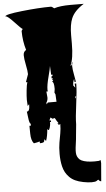

<svg xmlns="http://www.w3.org/2000/svg" viewBox="-69 -788 658 1189"><g transform="rotate(-5 260.0 -193.5)"><path d="M400.4 -177.2 396 -179.2Q395 -179.2 395 -173.3V-165.5Q395 -166.5 402.3 -178.2Q401.4 -177.2 400.4 -177.2ZM228.5 -235.8 229.5 -224.6H220.7Q220.7 -224.6 224.1 -187Q224.1 -168.9 214.8 -156.2L215.3 -145.5L224.1 -156.2H277.8L275.4 -202.1L270 -213.4L273.4 -235.8Q273.4 -281.2 261.7 -281.2L270 -293H261.7L269 -302.7H260.7L259.8 -314.9Q268.1 -314.9 268.1 -325.7H259.3L256.8 -380.4Q254.4 -362.3 241.5 -313.2Q228.5 -264.2 228.5 -235.8ZM386.7 -6.3 379.9 62.5Q378.4 85 374.3 112.5Q370.1 140.1 369.6 155.8Q369.1 171.4 371.3 181.6Q373.5 191.9 380.6 202.4Q387.7 212.9 399.9 218.8Q427.7 232.4 481 232.4L507.3 231.4L518.6 227.5Q520 238.8 520 247.1L510.7 358.4Q502 358.4 494.1 347.2Q491.2 347.2 483.4 353.3Q475.6 359.4 452.1 359.4Q428.7 359.4 399.4 353.5Q370.1 347.7 349.9 338.1Q329.6 328.6 314.7 313.5Q299.8 298.3 291 282.2Q282.2 266.1 276.9 244.6Q268.6 209 268.6 167.7Q268.6 126.5 273.7 97.9Q278.8 69.3 283.9 41.3Q289.1 13.2 289.1 -17.6L280.3 -11.7L271.5 -22.5H279.3Q267.1 -38.6 258.3 -56.6L243.7 -53.7L232.4 -62.5L223.6 -44.4H232.4L233.4 -33.7L226.1 -35.2L226.6 -26.9Q226.6 -16.6 222.4 -1.5Q218.3 13.7 213.1 13.7Q208 13.7 206.1 5.9Q203.1 49.8 192.4 79.6L181.2 68.4V75.2Q181.2 83 175.8 86.9Q168.9 90.8 153.3 90.8L152.3 79.6Q138.2 84.5 115.7 87.9Q98.6 67.9 98.4 25.9Q98.1 -16.1 97.7 -22.5L105.5 -21.5L107.4 -33.7Q98.6 -36.1 94.5 -72Q90.3 -107.9 89.4 -111.3Q107.4 -111.3 107.4 -147.5V-156.2L97.7 -145.5L95.7 -183.1Q95.7 -206.1 99.4 -241.7Q103 -277.3 108.4 -293H99.6L116.7 -341.8Q116.7 -361.3 108.6 -400.4Q100.6 -439.5 100.6 -460.9Q100.6 -482.4 118.2 -492.2Q101.1 -547.4 100.6 -611.8L108.4 -623.5Q99.6 -627.4 61.3 -668.7Q22.9 -710 11.2 -710H8.3Q8.3 -722.7 113.3 -734.1Q218.3 -745.6 293.5 -745.6Q300.8 -745.6 314 -733.9Q350.6 -746.1 416 -746.1L498.5 -745.6Q438.5 -708 419.9 -662.6Q403.8 -624 403.8 -559.1V-506.8Q403.8 -412.6 383.3 -371.1Q392.6 -371.1 392.6 -382.3V-386.2L401.4 -393.6Q393.6 -385.7 393.6 -366.9Q393.6 -348.1 400.6 -312Q407.7 -275.9 408.2 -269H398.9V-288.1Q390.1 -270.5 390.1 -251.5V-246.6L401.4 -232.9L399.4 -258.3H409.2V-254.4Q409.2 -212.9 397.9 -130.1Q386.7 -47.4 386.7 -6.3Z"/></g></svg>

Font: Butcherman
Style: Regular
Weight: 400
Version: Version 001.004